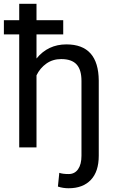

<svg xmlns="http://www.w3.org/2000/svg" viewBox="-32 -770 602 1003"><path d="M298.3 -590.3H158.7V-464.4Q218.8 -538.1 314.9 -538.1Q482.4 -538.1 483.9 -349.1V43.5Q483.9 126.5 442.4 169.9Q400.9 213.4 326.7 213.4Q296.9 213.4 270.5 204.6L277.8 132.8Q294.9 139.2 326.7 139.2Q358.4 139.2 376 113.8Q393.6 88.4 393.6 43.5V-347.2Q393.6 -405.8 367.9 -433.6Q342.3 -461.4 287.6 -461.4Q243.7 -461.4 210.4 -438Q177.2 -414.6 158.7 -376.5V0H68.4V-590.3H-11.7V-664.6H68.4V-750H158.7V-664.6H298.3Z"/></svg>

Font: MAUL
Style: Regular
Weight: 400
Designer: MAUL
Version: Version 1.0; 2020; ttfautohint (v1.8.3)